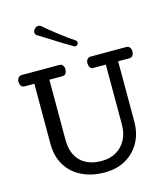

<svg xmlns="http://www.w3.org/2000/svg" viewBox="-160 -1276 1224 1410"><g transform="rotate(-15 452.0 -570.5)"><path d="M460.9 12.2Q362.8 12.2 287.8 -24.2Q212.9 -60.5 170.4 -129.4Q127.9 -198.2 127.9 -294.9V-751H54.2Q35.6 -751 27.3 -764.4Q19 -777.8 19 -795.9Q19 -812 28.6 -824.5Q38.1 -836.9 55.2 -836.9H340.3Q357.4 -836.9 366.7 -824.5Q376 -812 376 -795.9Q376 -777.8 367.9 -764.4Q359.9 -751 341.3 -751H242.2V-294.9Q242.2 -190.4 298.8 -132.8Q355.5 -75.2 460.9 -75.2Q524.9 -75.2 572.3 -103.3Q619.6 -131.3 645.5 -180.7Q671.4 -230 671.4 -293.9V-751H578.1Q559.6 -751 551.3 -764.4Q543 -777.8 543 -795.9Q543 -812 552.5 -824.5Q562 -836.9 579.1 -836.9H849.1Q866.2 -836.9 875.7 -824.5Q885.3 -812 885.3 -795.9Q885.3 -777.8 877 -764.4Q868.7 -751 850.1 -751H765.1V-293.9Q765.1 -203.1 726.8 -134.3Q688.5 -65.4 620.1 -26.6Q551.8 12.2 460.9 12.2ZM489.7 -938Q485.4 -938 481 -941.4Q421.9 -975.6 358.6 -1015.6Q295.4 -1055.7 237.8 -1091.3Q224.6 -1100.1 224.6 -1113.3Q224.6 -1128.4 237.5 -1141.4Q250.5 -1154.3 265.6 -1154.3Q277.8 -1154.3 285.6 -1147Q335.4 -1104 393.3 -1059.3Q451.2 -1014.6 505.9 -978Q513.7 -973.1 513.7 -963.4Q513.7 -954.1 506.6 -946Q499.5 -938 489.7 -938Z"/></g></svg>

Font: Cutive
Style: Regular
Weight: 400
Version: Version 1.100; ttfautohint (v1.8.4.7-5d5b)